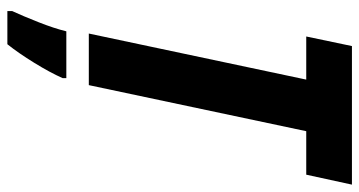

<svg xmlns="http://www.w3.org/2000/svg" viewBox="-247 -507 975 521"><g transform="rotate(90 240.5 -246.5)"><path d="M211 0 336 -590H454L481 -714H105L79 -590H196L71 0ZM100 221Q124 191 150.5 148Q177 105 192 71V61H65Q57 94 40 137Q23 180 10 208V221Z"/></g></svg>

Font: Noto Sans UI Condensed ExtraBold
Style: Italic
Weight: 800
Width: 3
Designer: Monotype Design Team
Foundry: Monotype Imaging Inc.
Version: 1.001